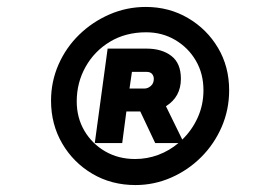

<svg xmlns="http://www.w3.org/2000/svg" viewBox="-20 -804 736 553"><path d="M370 -271Q301 -271 246 -303.5Q191 -336 159 -391Q127 -446 127 -514Q127 -569 148.5 -618Q170 -667 208 -704Q246 -741 295.5 -762.5Q345 -784 400 -784Q467 -784 521.5 -752Q576 -720 608 -666Q640 -612 640 -544Q640 -488 618.5 -438.5Q597 -389 559.5 -351.5Q522 -314 473 -292.5Q424 -271 370 -271ZM253 -392 290 -664H402Q446 -664 473.5 -643Q501 -622 501 -577Q501 -525 458 -498L505 -402Q533 -429 549.5 -465.5Q566 -502 566 -544Q566 -592 544 -629.5Q522 -667 484.5 -689Q447 -711 401 -711Q342 -711 297 -684Q252 -657 226.5 -611.5Q201 -566 201 -512Q201 -465 223 -427.5Q245 -390 283 -368Q321 -346 369 -346Q404 -346 436 -358Q468 -370 494 -392H427L384 -483H344L332 -392ZM353 -549H396Q406 -549 414.5 -556.5Q423 -564 423 -577Q423 -585 418 -591Q413 -597 402 -597H360Z"/></svg>

Font: Plus Jakarta Sans ExtraBold
Style: Italic
Weight: 800
Italic angle: -8°
Designer: Gumpita Rahayu
Foundry: Tokotype
Version: Version 2.071; ttfautohint (v1.8.4.7-5d5b);gftools[0.9.29]